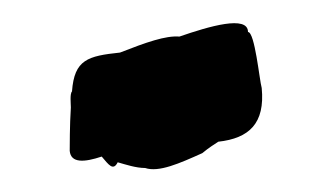

<svg xmlns="http://www.w3.org/2000/svg" viewBox="-20 -624 290 168"><path d="M41 -492C42 -481 54 -482 69 -487C75 -480 79 -474 83 -482C90 -480 99 -477 107 -477C119 -473 137 -481 157 -490C163 -495 168 -498 171 -500C198 -503 212 -516 209 -547C207 -554 203 -596 197 -596C197 -611 163 -601 137 -592C125 -593 108 -587 85 -578C57 -575 45 -572 43 -544C41 -542 42 -533 42 -530C41 -515 41 -495 41 -492Z"/></svg>

Font: Arrow
Style: Regular
Weight: 400
Version: Version 0.23